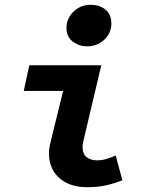

<svg xmlns="http://www.w3.org/2000/svg" viewBox="-20 -768 640 800"><path d="M342 12Q271 12 227.5 -26Q184 -64 184 -130Q184 -144 187 -159Q190 -174 194 -190L243 -389H79L102 -496H402L328 -183Q327 -177 325.5 -170.5Q324 -164 324 -157Q324 -126 341 -113Q358 -100 384 -100Q403 -100 421 -105Q439 -110 462 -120L490 -17Q458 -4 423 4Q388 12 342 12ZM343 -575Q310 -575 283.5 -594.5Q257 -614 257 -653Q257 -678 270.5 -700Q284 -722 306.5 -735Q329 -748 357 -748Q395 -748 419.5 -728Q444 -708 444 -670Q444 -630 414.5 -602.5Q385 -575 343 -575Z"/></svg>

Font: Source Code Pro ExtraLight
Style: Bold Italic
Weight: 700
Italic angle: -11°
Monospace: yes
Version: Version 1.016;hotconv 1.0.116;makeotfexe 2.5.65601